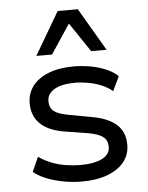

<svg xmlns="http://www.w3.org/2000/svg" viewBox="-54 -801 661 855"><g transform="rotate(-5 276.5 -374.0)"><path d="M278 9Q237 9 196.5 1.5Q156 -6 121.5 -19.5Q87 -33 63 -53L92 -118Q119 -99 150 -87Q181 -75 214 -70Q247 -65 277 -65Q340 -65 375 -83Q410 -101 410 -135Q410 -164 390 -179.5Q370 -195 324 -203L218 -220Q147 -232 111.5 -267Q76 -302 76 -358Q76 -402 101 -435Q126 -468 173 -486.5Q220 -505 285 -505Q321 -505 358.5 -498.5Q396 -492 429 -478Q462 -464 482 -444L451 -380Q430 -398 402 -409.5Q374 -421 343.5 -426.5Q313 -432 285 -432Q226 -432 193 -413Q160 -394 160 -360Q160 -331 178.5 -316Q197 -301 240 -293L343 -274Q419 -261 456 -227.5Q493 -194 493 -137Q493 -92 466.5 -59.5Q440 -27 392 -9Q344 9 278 9ZM124 -566 236 -757H326L438 -566H369L281 -697L194 -566Z"/></g></svg>

Font: Nunito Sans 7pt
Style: Regular
Weight: 400
Designer: Vernon Adams
Foundry: Vernon Adams
Version: Version 3.101;gftools[0.9.27]